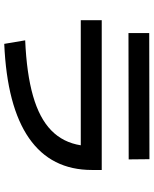

<svg xmlns="http://www.w3.org/2000/svg" viewBox="70 -795 724 904"><g transform="rotate(90 432.0 -343.0)"><path d="M664.1 -361.3H75.2V-460H780.3V-414.1Q780.3 -221.7 630.6 -117.7Q481 -13.7 186.5 -1L169.9 -99.6Q326.7 -106.4 431.6 -136.5Q536.6 -166.5 593.8 -222.2Q650.9 -277.8 664.1 -361.3ZM135.7 -683.6 729.5 -684.6 730.5 -586.9 135.7 -585.9Z"/></g></svg>

Font: Pretendard GOV SemiBold
Style: Regular
Weight: 600
Designer: Base glyphs from Inter by Rasmus Andersson; Hangeul glyphs from Noto Sans CJK(Source Han Sans) by Jang Soo-young and Kan
Foundry: Kil Hyung-jin
Version: Version 1.309